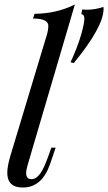

<svg xmlns="http://www.w3.org/2000/svg" viewBox="-20 -815 478 849"><path d="M95.7 -49.8Q95.7 -22.9 119.1 -22.9Q139.2 -22.5 156.7 -45.9Q174.3 -69.3 193.8 -125L207 -162.1H226.1L201.2 -88.9Q165 14.2 81.1 14.2Q12.2 14.2 12.2 -50.8Q12.2 -79.6 25.9 -126L189 -667Q193.8 -685.5 193.8 -700.2Q193.8 -733.4 126 -732.9L132.8 -753.9Q230 -754.9 311 -794.9L102.1 -85Q95.7 -63 95.7 -49.8ZM438 -775.9Q438 -696.8 306.2 -536.1L292 -540Q322.8 -606.9 337.9 -658.7Q353 -710.9 353 -731.4Q353 -752 339.8 -752L343.3 -772.9L364.3 -772Q400.4 -772 437 -784.2Q438 -782.2 438 -775.9Z"/></svg>

Font: PlayfairDisplay-Italic
Style: Italic
Weight: 400
Italic angle: -14°
Designer: Claus Eggers Sørensen
Foundry: Claus Eggers Sørensen
Version: Version 1.002;PS 001.002;hotconv 1.0.70;makeotf.lib2.5.58329